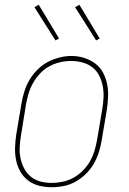

<svg xmlns="http://www.w3.org/2000/svg" viewBox="-20 -775 540 803"><path d="M195 8Q169 8 143 1.5Q117 -5 97 -20.5Q77 -36 64.5 -58.5Q52 -81 47 -106.5Q42 -132 43 -159Q44 -186 48 -213L70 -343Q74 -368 82 -393Q90 -418 103.5 -441Q117 -464 136.5 -483.5Q156 -503 179.5 -515.5Q203 -528 228.5 -534.5Q254 -541 279 -541Q306 -541 331.5 -533Q357 -525 377.5 -510Q398 -495 410.5 -472Q423 -449 428 -423.5Q433 -398 432 -371Q431 -344 427 -317L405 -187Q401 -162 393 -137Q385 -112 371.5 -89Q358 -66 338.5 -47Q319 -28 295.5 -15Q272 -2 246.5 3Q221 8 195 8ZM196 -10Q219 -10 242.5 -15Q266 -20 287 -31.5Q308 -43 326 -61Q344 -79 356 -100Q368 -121 375 -144Q382 -167 386 -190L408 -320Q412 -344 413 -368.5Q414 -393 409.5 -416Q405 -439 394.5 -459.5Q384 -480 365.5 -494Q347 -508 324 -514Q301 -520 277 -520Q253 -520 230 -514.5Q207 -509 186 -497.5Q165 -486 148 -468Q131 -450 119 -429Q107 -408 100 -385.5Q93 -363 89 -340L68 -210Q64 -186 62.5 -161.5Q61 -137 65.5 -114.5Q70 -92 80.5 -71.5Q91 -51 108.5 -36.5Q126 -22 149 -16Q172 -10 196 -10ZM382 -606 294 -745 312 -755 397 -614ZM212 -606 124 -745 142 -755 227 -614Z"/></svg>

Font: Iosevka Slab Thin
Style: Italic
Weight: 100
Italic angle: -9°
Monospace: yes
Designer: Belleve Invis
Foundry: Belleve Invis
Version: Version 11.1.1; ttfautohint (v1.8.3)